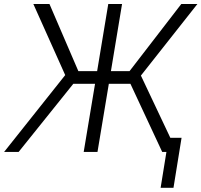

<svg xmlns="http://www.w3.org/2000/svg" viewBox="-39 -747 990 944"><path d="M561.1 -727.3 506.4 -397.4H598L852.3 -727.3H931.5L653.8 -375.4L831.3 0H758.5L602.3 -334.9H496.1L440.3 0H372.5L428.3 -334.9H321.4L52.6 0H-18.8L281.6 -377.8L125 -727.3H204.2L346.2 -397.4H438.6L493.3 -727.3ZM853.7 -69.6 813.9 176.5H750.7L790.5 -69.6Z"/></svg>

Font: Inter UI Light
Style: Italic
Weight: 300
Italic angle: 9.39999°
Designer: Rasmus Andersson
Foundry: rsms
Version: 3.2;8d6f07862